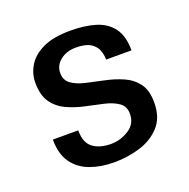

<svg xmlns="http://www.w3.org/2000/svg" viewBox="-90 -532 622 632"><g transform="rotate(-20 220.5 -216.5)"><path d="M208 11.7Q162.1 11.7 124.5 -2Q86.9 -15.6 64.9 -46.4Q43 -77.1 43 -127.9H131.8Q131.8 -84 155.8 -66.4Q179.7 -48.8 218.8 -48.8Q252 -48.8 281.2 -67.4Q310.5 -85.9 310.5 -121.1Q310.5 -147.5 291.5 -160.6Q272.5 -173.8 243.2 -180.7Q213.9 -187.5 181.2 -194.3Q148.4 -201.2 119.1 -214.4Q89.8 -227.5 71.3 -252.9Q52.7 -278.3 52.7 -324.2Q52.7 -354.5 69.3 -382.3Q85.9 -410.2 122.6 -427.7Q159.2 -445.3 219.7 -445.3Q268.6 -445.3 306.2 -434.1Q343.8 -422.9 365.2 -394.5Q386.7 -366.2 386.7 -315.4H297.9Q297.9 -333 291.5 -349.1Q285.2 -365.2 268.1 -376Q251 -386.7 216.8 -386.7Q184.6 -386.7 162.6 -369.1Q140.6 -351.6 140.6 -325.2Q140.6 -299.8 159.2 -286.6Q177.7 -273.4 207 -266.6Q236.3 -259.8 269.5 -252.9Q302.7 -246.1 332 -233.4Q361.3 -220.7 379.9 -196.3Q398.4 -171.9 398.4 -128.9Q398.4 -76.2 370.1 -45.4Q341.8 -14.6 298.3 -1.5Q254.9 11.7 208 11.7Z"/></g></svg>

Font: Padauk Book
Style: Regular
Weight: 400
Designer: Debbi Hosken, Becca Hirsbrunner Spalinger
Foundry: SIL International
Version: Version 5.000